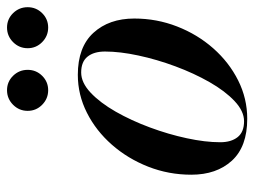

<svg xmlns="http://www.w3.org/2000/svg" viewBox="-108 -602 721 544"><g transform="rotate(-90 252.0 -330.5)"><path d="M386.9 -612.1Q386.9 -636.2 404.1 -653.4Q421.4 -670.6 445.4 -670.6Q469.4 -670.6 486.3 -653.4Q503.1 -636.2 503.1 -612.1Q503.1 -588.1 486.3 -571.1Q469.4 -554 445.4 -554Q421.4 -554 404.1 -571.1Q386.9 -588.1 386.9 -612.1ZM209.4 -612.1Q209.4 -636.2 226.6 -653.4Q243.9 -670.6 267.9 -670.6Q291.9 -670.6 308.8 -653.4Q325.6 -636.2 325.6 -612.1Q325.6 -588.1 308.8 -571.1Q291.9 -554 267.9 -554Q243.9 -554 226.6 -571.1Q209.4 -588.1 209.4 -612.1ZM187 10Q108 10 68.2 -33.5Q28.5 -77 28.5 -148.5Q28.5 -212.5 51.2 -270.5Q74 -328.5 113.5 -373.5Q153 -418.5 204 -444.2Q255 -470 311.5 -470Q390 -470 430.5 -425.8Q471 -381.5 471 -310Q471 -246.5 448.5 -188.8Q426 -131 386.5 -86.2Q347 -41.5 295.8 -15.8Q244.5 10 187 10ZM180 1Q208.5 1 237 -25.8Q265.5 -52.5 290.8 -96.8Q316 -141 335.5 -193.5Q355 -246 366.2 -298.2Q377.5 -350.5 377.5 -393Q377.5 -424.5 363 -442.5Q348.5 -460.5 318 -460.5Q289.5 -460.5 261 -433.8Q232.5 -407 207.2 -362.8Q182 -318.5 162.5 -266Q143 -213.5 131.8 -161.2Q120.5 -109 120.5 -66.5Q120.5 -35.5 135 -17.2Q149.5 1 180 1Z"/></g></svg>

Font: Bodoni* 24pt Medium
Style: Italic
Weight: 500
Italic angle: -13°
Version: Version 2.3